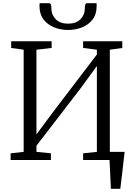

<svg xmlns="http://www.w3.org/2000/svg" viewBox="-20 -1001 836 1201"><path d="M673.5 180Q672.5 157.5 671.5 134.8Q670.5 112 669.5 89.5Q668.5 67 667.2 44.5Q666 22 665 0L616 -51H759.5Q757 -28 754.2 -5Q751.5 18 749 41.2Q746.5 64.5 743.8 87.8Q741 111 738 134Q735 157 732.5 180ZM46.5 0V-42L128 -51V-690L50 -701V-743H303V-701L208 -690V-160.5L320 -311L586 -660V-690L500 -701V-743H745V-701L667 -690V-51L750 -42V0H500V-42L586 -51V-588L483 -447L208 -89.5V-51L298.5 -42V0ZM286 -981Q296 -981 298.8 -970.5Q301.5 -960 301.5 -947Q301.5 -908 328.8 -880.5Q356 -853 406 -853Q456 -853 483.2 -880.5Q510.5 -908 510.5 -947Q510.5 -960 513 -970.5Q515.5 -981 524.5 -981H583.5Q584.5 -977.5 584.5 -972.2Q584.5 -967 584.5 -962.5Q584.5 -912 559 -878.8Q533.5 -845.5 492.5 -829.5Q451.5 -813.5 406 -813.5Q360 -813.5 319 -829.8Q278 -846 252.5 -879.2Q227 -912.5 227 -962.5Q227 -967 227.5 -972.2Q228 -977.5 228 -981Z"/></svg>

Font: Merriweather 24pt Light
Style: Regular
Weight: 300
Designer: Eben Sorkin
Foundry: Eben Sorkin
Version: Version 2.100